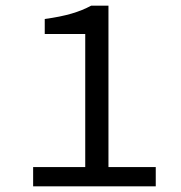

<svg xmlns="http://www.w3.org/2000/svg" viewBox="-20 -658 640 678"><path d="M97 0H530V-68H363V-638H302C261 -616 213 -601 138 -591V-538H281V-68H97Z"/></svg>

Font: Hasklig
Style: Regular
Weight: 400
Monospace: yes
Designer: Paul D. Hunt, Teo Tuominen
Foundry: Adobe Systems Incorporated
Version: Version 2.030;PS 1.0;hotconv 16.6.51;makeotf.lib2.5.65220